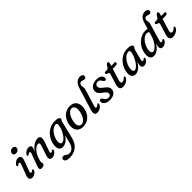

<svg xmlns="http://www.w3.org/2000/svg" viewBox="242 -2090 3706 3706"><g transform="rotate(-45 2094.5 -237.0)"><path d="M221.5 -544Q192 -544 176 -559.8Q160 -575.5 161.5 -599.5Q163 -626.5 186.2 -648.2Q209.5 -670 247.5 -670Q277 -670 292 -654Q307 -638 305.5 -613Q304 -586 281 -565Q258 -544 221.5 -544ZM161.5 -137Q148.5 -103.5 150.2 -88.5Q152 -73.5 168 -73.5Q176 -73.5 184.8 -77.8Q193.5 -82 205.5 -93Q220 -104.5 228.5 -99.5Q236 -96 237.2 -85Q238.5 -74 230 -58.5Q213 -28.5 181.5 -9.5Q150 9.5 113.5 9.5Q67.5 9.5 53.2 -23Q39 -55.5 62 -113.5L135.5 -309.5Q149.5 -344.5 147.8 -360Q146 -375.5 130 -375.5Q113.5 -375.5 91 -355Q76 -344 66.5 -348.5Q58.5 -351.5 57.2 -362.5Q56 -373.5 65 -388.5Q83 -417.5 115.8 -437Q148.5 -456.5 183.5 -456.5Q227.5 -456.5 242.2 -423.8Q257 -391 233 -330.5Z M351 -349.5Q342 -352.5 341 -364.2Q340 -376 349 -389.5Q368.5 -420 403 -438.2Q437.5 -456.5 472.5 -456.5Q531.5 -456.5 531.5 -407.5Q531.5 -391 523 -368.8Q514.5 -346.5 500 -310Q553.5 -390.5 611.5 -423.5Q669.5 -456.5 717.5 -456.5Q774 -456.5 782.2 -415Q790.5 -373.5 765 -304L706 -136.5Q683.5 -74.5 712.5 -74.5Q720.5 -74.5 729 -78.5Q737.5 -82.5 749.5 -93.5Q763 -104.5 771.5 -99.5Q778.5 -96.5 780 -85.8Q781.5 -75 773.5 -60Q755 -27.5 724.2 -9Q693.5 9.5 657.5 9.5Q610 9.5 598.5 -22.2Q587 -54 606.5 -111L667.5 -290Q683 -336 677.8 -355.8Q672.5 -375.5 646 -375.5Q618.5 -375.5 584 -351.8Q549.5 -328 517.8 -284Q486 -240 465.5 -179Q451.5 -137 446.5 -120.2Q441.5 -103.5 441.5 -92Q441.5 -79.5 445.5 -67Q449.5 -54.5 449.5 -39.5Q449.5 -16.5 428 -3.5Q406.5 9.5 369.5 9.5Q299.5 9.5 342 -95L421 -308Q436 -346 434.2 -361.5Q432.5 -377 416.5 -377Q400 -377 376.5 -356.5Q360.5 -344.5 351 -349.5Z M1195.5 5Q1166.5 125 1088.2 187Q1010 249 891 249Q836 249 806.2 230.5Q776.5 212 776.5 183Q776.5 162.5 790 149Q803.5 135.5 826.5 135.5Q848 135.5 866.8 148Q885.5 160.5 904.8 173Q924 185.5 946 185.5Q996 185.5 1036.5 150Q1077 114.5 1095.5 41L1137 -124.5Q1053.5 9 944 9Q895.5 9 870 -27Q844.5 -63 851.5 -134.5Q856.5 -194 882.8 -251.5Q909 -309 953 -355.5Q997 -402 1056 -429.8Q1115 -457.5 1185 -457.5Q1251 -457.5 1280 -443.2Q1309 -429 1306 -405.5Q1304 -388 1295 -377.8Q1286 -367.5 1280.5 -346ZM951 -147Q946 -104 958.5 -82.2Q971 -60.5 995 -60.5Q1019.5 -60.5 1046 -80Q1072.5 -99.5 1097.2 -131.8Q1122 -164 1142.2 -203.5Q1162.5 -243 1175 -283.5Q1187.5 -324 1189 -360Q1191 -400.5 1152 -400.5Q1120.5 -400.5 1087 -379.2Q1053.5 -358 1024.5 -322Q995.5 -286 975.5 -240.5Q955.5 -195 951 -147Z M1608 -457Q1696.5 -454.5 1737.8 -393.8Q1779 -333 1764 -238Q1752.5 -159 1714.5 -102.8Q1676.5 -46.5 1619 -17.2Q1561.5 12 1491.5 9.5Q1406.5 6.5 1364 -52.5Q1321.5 -111.5 1337.5 -210Q1348.5 -280.5 1383.8 -337.2Q1419 -394 1475.8 -426.8Q1532.5 -459.5 1608 -457ZM1508.5 -45.5Q1539.5 -44 1570.5 -67.5Q1601.5 -91 1625.8 -137Q1650 -183 1661.5 -249Q1675.5 -324.5 1653.8 -362.2Q1632 -400 1593 -402Q1559.5 -403.5 1528 -377Q1496.5 -350.5 1472.8 -303.5Q1449 -256.5 1439 -197Q1425 -121 1446.5 -84.2Q1468 -47.5 1508.5 -45.5Z M2140.5 -721.5Q2176 -721.5 2194 -705.8Q2212 -690 2212 -669.5Q2212 -647 2199.8 -633.8Q2187.5 -620.5 2165 -620.5Q2144 -620.5 2127.2 -629.5Q2110.5 -638.5 2088.5 -638.5Q2070 -638.5 2056.8 -624.8Q2043.5 -611 2038 -588Q2034.5 -570.5 2038.2 -551.8Q2042 -533 2043.8 -511Q2045.5 -489 2036.5 -461.5L1939 -145.5Q1925.5 -103 1928.2 -88.8Q1931 -74.5 1947.5 -74.5Q1973.5 -74.5 2000 -104Q2010 -114 2019.5 -110Q2027 -107.5 2029.2 -97.5Q2031.5 -87.5 2024 -73Q2009 -37.5 1971.5 -14Q1934 9.5 1888.5 9.5Q1840 9.5 1828.5 -23.2Q1817 -56 1837.5 -122L1974 -566.5Q1999 -647.5 2041.5 -684.5Q2084 -721.5 2140.5 -721.5Z M2245 -40.5Q2275 -40.5 2291.5 -56.5Q2308 -72.5 2308 -95.5Q2308 -115 2294.2 -134.5Q2280.5 -154 2236 -186Q2183 -224 2162.8 -252.2Q2142.5 -280.5 2143 -320.5Q2143.5 -377.5 2192.2 -417.2Q2241 -457 2329.5 -457Q2395.5 -457 2431 -429.5Q2466.5 -402 2466.5 -363.5Q2466.5 -321 2434.5 -321Q2422 -321 2411.8 -328.8Q2401.5 -336.5 2389.5 -356.5Q2376 -382.5 2357.8 -396Q2339.5 -409.5 2313 -409.5Q2278.5 -409.5 2258.8 -390.8Q2239 -372 2239 -345.5Q2239 -325.5 2253.2 -303.5Q2267.5 -281.5 2310 -249.5Q2349.5 -220.5 2369.8 -198.2Q2390 -176 2397 -155.8Q2404 -135.5 2403 -112.5Q2401.5 -59.5 2355.8 -25Q2310 9.5 2230 9.5Q2156.5 9.5 2117 -21.8Q2077.5 -53 2077.5 -91.5Q2078 -133.5 2111 -133.5Q2136.5 -133.5 2157.5 -97.5Q2173.5 -66.5 2195.5 -53.5Q2217.5 -40.5 2245 -40.5Z M2579 -379.5 2546 -388.5Q2526.5 -398.5 2526.5 -415.5Q2526.5 -442 2561 -442H2594.5Q2619.5 -442 2636.5 -463.5L2672 -517.5Q2686.5 -537.5 2706.5 -537.5Q2731 -537.5 2731 -513Q2731 -496 2721.5 -465L2713.5 -439.5H2807Q2827.5 -439.5 2827.5 -420Q2827.5 -401 2813.5 -390.8Q2799.5 -380.5 2776.5 -380.5H2695L2625 -155Q2609.5 -105 2617 -86Q2624.5 -67 2649 -67Q2683.5 -67 2719.5 -105Q2728 -113.5 2733 -116Q2738 -118.5 2744 -118Q2759.5 -116.5 2757 -96Q2753 -72.5 2729.8 -48.2Q2706.5 -24 2670.2 -7.5Q2634 9 2592 9Q2538.5 9 2521 -28.2Q2503.5 -65.5 2528 -137.5L2584 -317Q2594 -346.5 2593.2 -359.8Q2592.5 -373 2579 -379.5Z M3203.5 -128Q3189 -73.5 3215.5 -73.5Q3231.5 -73.5 3253 -94Q3266 -105 3274.5 -101Q3291 -95 3278 -63Q3263.5 -30.5 3233 -10.5Q3202.5 9.5 3164.5 9.5Q3109 9.5 3109 -50Q3109 -65.5 3112 -84.2Q3115 -103 3123.5 -135.5Q3080 -62.5 3031 -26.5Q2982 9.5 2929.5 9.5Q2882 9.5 2855.5 -25.5Q2829 -60.5 2836 -133Q2841 -192.5 2867.2 -250.2Q2893.5 -308 2937.5 -354.8Q2981.5 -401.5 3040 -429.2Q3098.5 -457 3167.5 -457Q3233.5 -457 3263.5 -442.5Q3293.5 -428 3291.5 -401.5Q3289.5 -382 3277 -371.5Q3264.5 -361 3259 -341ZM2935 -144.5Q2930 -100 2942 -79.2Q2954 -58.5 2976.5 -58.5Q3000.5 -58.5 3027 -79.8Q3053.5 -101 3079 -135.2Q3104.5 -169.5 3125.8 -210.5Q3147 -251.5 3160.2 -291.8Q3173.5 -332 3175.5 -364.5Q3177.5 -399.5 3137.5 -399.5Q3105 -399.5 3071.5 -378Q3038 -356.5 3008.8 -320Q2979.5 -283.5 2959.8 -238Q2940 -192.5 2935 -144.5Z M3788.5 -61.5Q3772.5 -30.5 3740.8 -10.5Q3709 9.5 3674.5 9.5Q3615 9.5 3615 -53Q3615 -67 3618.5 -85Q3622 -103 3631 -134.5Q3586.5 -62 3536.2 -26.2Q3486 9.5 3435.5 9.5Q3385 9.5 3358.2 -28.2Q3331.5 -66 3341 -141.5Q3346.5 -204 3373.8 -260.5Q3401 -317 3444.8 -361Q3488.5 -405 3544.2 -430.5Q3600 -456 3662.5 -456Q3692 -456 3715 -447L3755.5 -581.5Q3777 -654.5 3818 -688.8Q3859 -723 3916.5 -723Q3952.5 -723 3971.2 -707.5Q3990 -692 3990 -671Q3990 -648.5 3978 -635.5Q3966 -622.5 3944.5 -622.5Q3924.5 -622.5 3906.5 -631.5Q3888.5 -640.5 3868 -640.5Q3848.5 -640.5 3835.5 -627.8Q3822.5 -615 3818.5 -595.5Q3815.5 -579.5 3819 -563.5Q3822.5 -547.5 3824.8 -527.8Q3827 -508 3819.5 -481L3724 -157.5Q3711 -114 3710.8 -94Q3710.5 -74 3727 -74Q3743.5 -74 3764 -94Q3769 -98.5 3775 -100.8Q3781 -103 3786 -100Q3803 -92 3788.5 -61.5ZM3437 -138Q3433.5 -100 3446.2 -80Q3459 -60 3482 -60Q3505.5 -60 3532.2 -79.2Q3559 -98.5 3585.5 -131.5Q3612 -164.5 3634 -206.2Q3656 -248 3669.5 -293L3694.5 -376.5Q3677.5 -401 3641 -401Q3606 -401 3571.5 -378.8Q3537 -356.5 3507.8 -318.8Q3478.5 -281 3459.5 -234Q3440.5 -187 3437 -138Z M3940.5 -379.5 3907.5 -388.5Q3888 -398.5 3888 -415.5Q3888 -442 3922.5 -442H3956Q3981 -442 3998 -463.5L4033.5 -517.5Q4048 -537.5 4068 -537.5Q4092.5 -537.5 4092.5 -513Q4092.5 -496 4083 -465L4075 -439.5H4168.5Q4189 -439.5 4189 -420Q4189 -401 4175 -390.8Q4161 -380.5 4138 -380.5H4056.5L3986.5 -155Q3971 -105 3978.5 -86Q3986 -67 4010.5 -67Q4045 -67 4081 -105Q4089.5 -113.5 4094.5 -116Q4099.5 -118.5 4105.5 -118Q4121 -116.5 4118.5 -96Q4114.5 -72.5 4091.2 -48.2Q4068 -24 4031.8 -7.5Q3995.5 9 3953.5 9Q3900 9 3882.5 -28.2Q3865 -65.5 3889.5 -137.5L3945.5 -317Q3955.5 -346.5 3954.8 -359.8Q3954 -373 3940.5 -379.5Z"/></g></svg>

Font: Fraunces 72pt S100
Style: Italic
Weight: 400
Italic angle: -16°
Version: Version 1.000; ttfautohint (v1.8.3)